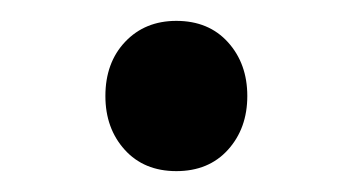

<svg xmlns="http://www.w3.org/2000/svg" viewBox="-20 -667 323 184"><path d="M81 -575Q81 -607 100 -627Q119 -647 149 -647Q180 -647 198.5 -626.5Q217 -606 217 -575Q217 -544 198.5 -523.5Q180 -503 149 -503Q118 -503 99.5 -523.5Q81 -544 81 -575Z"/></svg>

Font: Noto Sans Condensed
Style: Bold Italic
Weight: 700
Width: 3
Italic angle: -12°
Designer: Monotype Design Team
Foundry: Monotype Imaging Inc.
Version: Version 2.013; ttfautohint (v1.8.4.7-5d5b)